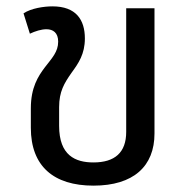

<svg xmlns="http://www.w3.org/2000/svg" viewBox="-20 -574 587 604"><path d="M274 10C400 10 466 -51 466 -154V-548H377V-159C377 -94 341 -63 274 -63C217 -63 166 -85 166 -178V-237C166 -286 182 -312 205 -345C227 -375 247 -404 247 -453C247 -512 219 -554 145 -554C118 -554 78 -548 54 -532L74 -468C91 -476 110 -482 126 -482C147 -482 163 -471 163 -443C163 -411 144 -392 121 -362C100 -334 77 -299 77 -233V-172C77 -51 149 10 274 10Z"/></svg>

Font: Noto Sans Thai
Style: Regular
Weight: 400
Designer: Monotype Design Team
Foundry: Monotype Imaging Inc.
Version: Version 1.901